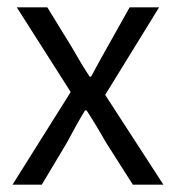

<svg xmlns="http://www.w3.org/2000/svg" viewBox="-20 -505 480 525"><path d="M14.2 0 173.3 -253.4 25.9 -484.9H109.4L176.3 -376Q187.5 -356.4 199.7 -335.9Q211.9 -315.4 225.1 -295.4H229Q239.7 -315.4 251 -335.9Q262.2 -356.4 273.4 -376L334.5 -484.9H415L267.6 -245.6L426.8 0H343.3L270 -115.2Q257.3 -137.7 243.9 -159.9Q230.5 -182.1 216.8 -203.1H212.4Q199.7 -182.1 187.5 -160.2Q175.3 -138.2 163.1 -115.2L94.2 0Z"/></svg>

Font: Varta Light
Style: Regular
Weight: 400
Version: Version 1.004